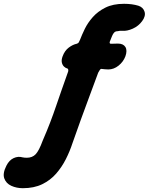

<svg xmlns="http://www.w3.org/2000/svg" viewBox="-193 -739 782 1009"><path d="M-73 250Q-106 250 -133.5 237.5Q-161 225 -170.5 198.5Q-180 172 -159 131Q-145 103 -121.5 92Q-98 81 -74 88Q-65 90 -52 90Q-23 90 -5.5 71.5Q12 53 31 1Q54 -52 71 -96.5Q88 -141 102 -182.5Q116 -224 131 -266.5Q146 -309 163 -357Q166 -363 166 -370Q166 -377 161 -379Q152 -381 143.5 -389Q135 -397 132 -410.5Q129 -424 136 -443Q147 -473 168.5 -489Q190 -505 210 -509Q218 -511 221.5 -517.5Q225 -524 228 -531Q237 -555 252.5 -587Q268 -619 294.5 -649Q321 -679 361 -699Q401 -719 459 -719Q501 -719 534 -709Q559 -701 566.5 -678Q574 -655 554 -628Q535 -602 505 -588.5Q475 -575 449 -577Q441 -577 436.5 -577Q432 -577 425 -575Q414 -575 407.5 -568.5Q401 -562 396 -550Q391 -538 384 -520Q381 -510 389 -509Q399 -509 409.5 -509.5Q420 -510 426 -510Q455 -510 466 -492Q477 -474 466 -443Q455 -414 430 -394Q405 -374 376 -374Q366 -374 358 -375Q350 -376 339 -377Q335 -377 331 -370.5Q327 -364 323 -357Q299 -291 276.5 -231.5Q254 -172 232.5 -112Q211 -52 188 13Q174 56 153 97.5Q132 139 102 173.5Q72 208 29 229Q-14 250 -73 250Z"/></svg>

Font: Winky Sans
Style: Bold Italic
Weight: 700
Italic angle: -8.97852°
Designer: Simon Atzbach
Foundry: typofactur
Version: Version 1.205